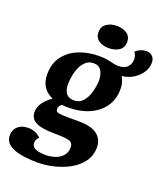

<svg xmlns="http://www.w3.org/2000/svg" viewBox="-207 -846 986 1155"><g transform="rotate(20 286.0 -269.0)"><path d="M170 199Q114 199 66 190.5Q18 182 -11.5 160.5Q-41 139 -41 100Q-40 64 -15.5 43Q9 22 49 22Q76 22 96.5 31.5Q117 41 131 56Q112 70 112 94Q112 140 201 140Q232 140 261 130.5Q290 121 309 100Q328 79 328 46Q329 15 300.5 7.5Q272 0 208 0Q127 0 89 -19Q51 -38 51 -81Q51 -115 73 -144Q95 -173 126 -193Q88 -209 66.5 -240.5Q45 -272 45 -320Q45 -390 80 -436.5Q115 -483 173.5 -506.5Q232 -530 301 -530Q335 -530 356.5 -526Q378 -522 394.5 -517.5Q411 -513 430 -513Q469 -513 487.5 -533.5Q506 -554 506 -584Q506 -607 491 -627Q521 -655 558 -655Q583 -655 598 -640.5Q613 -626 613 -600Q613 -568 595 -539Q577 -510 544.5 -489Q512 -468 470 -463Q479 -447 484.5 -428.5Q490 -410 490 -388Q490 -320 456 -272.5Q422 -225 364 -200Q306 -175 234 -175Q224 -175 213 -175.5Q202 -176 191 -177Q183 -171 177.5 -163Q172 -155 172 -144Q172 -126 193 -122.5Q214 -119 255 -119H316Q402 -119 439.5 -89Q477 -59 477 -7Q476 45 448 83.5Q420 122 375 147.5Q330 173 276.5 186Q223 199 170 199ZM249 -227Q285 -227 307 -253Q329 -279 339.5 -317Q350 -355 351 -393Q350 -428 335.5 -453Q321 -478 286 -478Q250 -478 227 -451Q204 -424 193.5 -384Q183 -344 183 -304Q183 -269 199 -248Q215 -227 249 -227ZM338 -594Q299 -594 273.5 -612Q248 -630 248 -664Q248 -700 275 -718.5Q302 -737 341 -737Q380 -737 405.5 -719Q431 -701 431 -666Q431 -630 404 -612Q377 -594 338 -594Z"/></g></svg>

Font: Sansita Swashed SemiBold
Style: Regular
Weight: 600
Designer: Pablo Cosgaya
Foundry: Omnibus-Type
Version: Version 1.003; ttfautohint (v1.8.3)